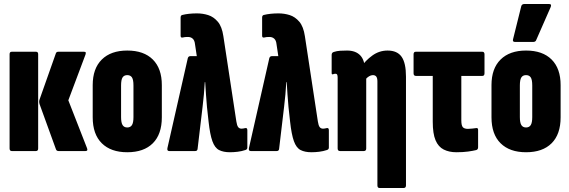

<svg xmlns="http://www.w3.org/2000/svg" viewBox="-20 -756 2850 961"><path d="M273 0Q263 0 260 -9L178 -235Q174 -248 178 -258L260 -490Q263 -497 272 -497H400Q408 -497 409 -493.5Q410 -490 408 -483L322 -254L415 -16Q422 0 408 0ZM39 0Q28 0 28 -13V-485Q28 -497 39 -497H160Q171 -497 171 -485V-13Q171 0 160 0Z M617 6Q535 6 489.5 -39Q444 -84 444 -169V-330Q444 -413 489.5 -458Q535 -503 617 -503Q700 -503 745 -458Q790 -413 790 -330V-169Q790 -84 745 -39Q700 6 617 6ZM617 -118Q633 -118 640.5 -130Q648 -142 648 -170V-328Q648 -357 640.5 -368.5Q633 -380 617 -380Q601 -380 593.5 -368.5Q586 -357 586 -328V-170Q586 -142 593.5 -130Q601 -118 617 -118Z M1131 6Q1098 6 1076.5 -5Q1055 -16 1043 -49.5Q1031 -83 1024 -147L1016 -220Q1013 -252 1011 -282.5Q1009 -313 1007 -345H1005Q1003 -313 1000.5 -283Q998 -253 994 -222L969 -11Q968 0 957 0H827Q815 0 818 -15L920 -465Q923 -475 933 -475H965L956 -535Q954 -554 944.5 -562.5Q935 -571 921 -571Q913 -571 906.5 -570.5Q900 -570 893 -568Q884 -567 884 -577V-668Q884 -679 892 -681Q924 -689 966 -689Q995 -689 1022 -680.5Q1049 -672 1070 -647.5Q1091 -623 1098 -575L1163 -148Q1166 -128 1172 -120Q1178 -112 1189 -112Q1196 -112 1208 -115Q1218 -117 1218 -104V-17Q1218 -8 1208 -5Q1190 1 1170 3.5Q1150 6 1131 6Z M1539 6Q1506 6 1484.5 -5Q1463 -16 1451 -49.5Q1439 -83 1432 -147L1424 -220Q1421 -252 1419 -282.5Q1417 -313 1415 -345H1413Q1411 -313 1408.5 -283Q1406 -253 1402 -222L1377 -11Q1376 0 1365 0H1235Q1223 0 1226 -15L1328 -465Q1331 -475 1341 -475H1373L1364 -535Q1362 -554 1352.5 -562.5Q1343 -571 1329 -571Q1321 -571 1314.5 -570.5Q1308 -570 1301 -568Q1292 -567 1292 -577V-668Q1292 -679 1300 -681Q1332 -689 1374 -689Q1403 -689 1430 -680.5Q1457 -672 1478 -647.5Q1499 -623 1506 -575L1571 -148Q1574 -128 1580 -120Q1586 -112 1597 -112Q1604 -112 1616 -115Q1626 -117 1626 -104V-17Q1626 -8 1616 -5Q1598 1 1578 3.5Q1558 6 1539 6Z M1880 185Q1869 185 1869 172V-348Q1869 -365 1863.5 -372.5Q1858 -380 1846 -380Q1837 -380 1827 -374Q1817 -368 1809 -358L1786 -419Q1809 -453 1843.5 -478Q1878 -503 1920 -503Q1968 -503 1990 -472Q2012 -441 2012 -372V172Q2012 185 2000 185ZM1682 0Q1670 0 1670 -13V-368Q1670 -378 1667.5 -382.5Q1665 -387 1658 -387Q1655 -387 1652 -386Q1649 -385 1646 -384Q1640 -383 1640 -390V-481Q1640 -493 1651 -496Q1666 -501 1683 -502Q1700 -503 1717 -503Q1760 -503 1783 -479Q1806 -455 1806 -407V-395L1813 -380V-13Q1813 0 1801 0Z M2264 6Q2228 6 2201 -7.5Q2174 -21 2160 -54Q2146 -87 2146 -147V-376H2062Q2050 -376 2050 -389V-484Q2050 -497 2061 -497H2394Q2405 -497 2405 -484V-389Q2405 -376 2394 -376H2289V-154Q2289 -128 2296.5 -119.5Q2304 -111 2322 -111Q2332 -111 2344 -112.5Q2356 -114 2364 -115Q2373 -116 2373 -106V-19Q2373 -8 2364 -5Q2348 -1 2323 2.5Q2298 6 2264 6Z M2613 6Q2531 6 2485.5 -39Q2440 -84 2440 -169V-330Q2440 -413 2485.5 -458Q2531 -503 2613 -503Q2696 -503 2741 -458Q2786 -413 2786 -330V-169Q2786 -84 2741 -39Q2696 6 2613 6ZM2613 -118Q2629 -118 2636.5 -130Q2644 -142 2644 -170V-328Q2644 -357 2636.5 -368.5Q2629 -380 2613 -380Q2597 -380 2589.5 -368.5Q2582 -357 2582 -328V-170Q2582 -142 2589.5 -130Q2597 -118 2613 -118ZM2558 -546Q2544 -546 2548 -560L2589 -725Q2592 -736 2605 -736H2728Q2743 -736 2736 -720L2664 -556Q2661 -546 2648 -546Z"/></svg>

Font: Sofia Sans Extra Condensed Black
Style: Regular
Weight: 900
Designer: Botio Nikoltchev, Ani Petrova
Foundry: lettersoup
Version: Version 4.101